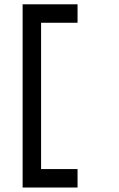

<svg xmlns="http://www.w3.org/2000/svg" viewBox="-20 -796 540 874"><path d="M83 57.6V-776.4H333V-692.4H167V-26.4H333V57.6Z"/></svg>

Font: KH Dot Kodenmachou 12
Style: Regular
Weight: 400
Designer: Original version for X68000 by Keitarou Hiraki (http://hp.vector.co.jp/authors/VA000874/) / TrueType conversion by Homem
Version: Version 1.00.20150527